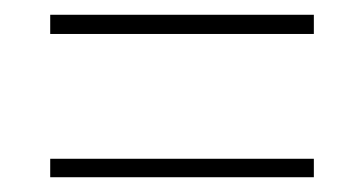

<svg xmlns="http://www.w3.org/2000/svg" viewBox="-20 -452 493 260"><path d="M48 -432H405V-406H48ZM48 -237H405V-212H48Z"/></svg>

Font: Noto Sans Gurmukhi UI Condensed Thin
Style: Regular
Weight: 100
Width: 3
Designer: Jelle Bosma - Monotype Design Team
Foundry: Monotype Imaging Inc.
Version: Version 2.004; ttfautohint (v1.8.4.7-5d5b)